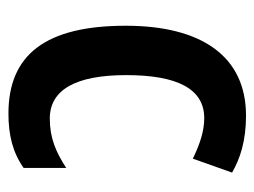

<svg xmlns="http://www.w3.org/2000/svg" viewBox="-94 -499 603 455"><g transform="rotate(90 207.5 -271.5)"><path d="M249 10C300 10 341 0 378 -26V-127C340 -102 306 -88 261 -88C193 -88 158 -149 158 -269C158 -391 191 -454 260 -454C290 -454 321 -444 356 -427L389 -520C356 -539 314 -553 254 -553C113 -553 41 -447 41 -268C41 -79 109 10 249 10Z"/></g></svg>

Font: Noto Sans Gujarati UI Condensed SemiBold
Style: Regular
Weight: 600
Width: 3
Designer: Jelle Bosma - Monotype Design Team, Universal Thirst
Foundry: Monotype Imaging Inc.
Version: Version 2.106